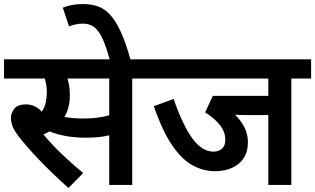

<svg xmlns="http://www.w3.org/2000/svg" viewBox="-20 -916 1561 951"><path d="M635 -527V0H521V-246Q493 -239 464.5 -236.5Q436 -234 402 -234Q349 -234 302.5 -243Q256 -252 225 -265Q211 -257 195 -250Q234 -203 285 -154Q336 -105 392 -59L319 15Q236 -59 170 -128.5Q104 -198 69 -245Q47 -275 40.5 -295Q34 -315 34 -332Q34 -355 50.5 -377Q67 -399 108 -399Q154 -399 187 -363Q201 -383 206.5 -408Q212 -433 212 -458Q212 -477 209 -495Q206 -513 202 -527H0V-622H733V-527ZM391 -329Q428 -329 458.5 -332.5Q489 -336 521 -345V-527H314Q319 -511 322.5 -491Q326 -471 326 -445Q326 -411 319 -384.5Q312 -358 299 -337Q320 -333 343 -331Q366 -329 391 -329Z M525 -615Q507 -682 489 -722Q471 -762 448 -780.5Q425 -799 391 -799Q371 -799 353.5 -795Q336 -791 322 -785L291 -878Q314 -887 338 -891.5Q362 -896 391 -896Q431 -896 464.5 -884.5Q498 -873 526 -842.5Q554 -812 579 -757Q604 -702 628 -615Z M1423 -527V0H1309V-346H1203Q1163 -346 1144 -348Q1174 -319 1191 -284.5Q1208 -250 1208 -212Q1208 -164 1186.5 -132Q1165 -100 1128 -84Q1091 -68 1046 -68Q988 -68 935 -96.5Q882 -125 833.5 -195Q785 -265 742 -390L840 -426Q884 -298 932 -231.5Q980 -165 1037 -165Q1063 -165 1079.5 -179.5Q1096 -194 1096 -224Q1096 -263 1068.5 -297.5Q1041 -332 996 -359L1034 -441H1309V-527H718V-622H1521V-527Z"/></svg>

Font: Noto Sans SemiBold
Style: Regular
Weight: 600
Designer: Monotype Design Team
Foundry: Monotype Imaging Inc.
Version: Version 2.007